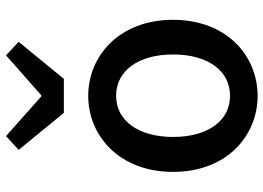

<svg xmlns="http://www.w3.org/2000/svg" viewBox="-142 -742 897 654"><g transform="rotate(-90 307.0 -415.5)"><path d="M307 13C443 13 566 -92 566 -275C566 -458 443 -564 307 -564C171 -564 48 -458 48 -275C48 -92 171 13 307 13ZM307 -81C221 -81 167 -158 167 -275C167 -391 221 -469 307 -469C394 -469 448 -391 448 -275C448 -158 394 -81 307 -81ZM249 -647H365L491 -801L445 -844L309 -724H305L170 -844L123 -801Z"/></g></svg>

Font: Noto Sans HK Medium
Style: Regular
Weight: 500
Designer: Ryoko NISHIZUKA 西塚涼子 (kana, bopomofo & ideographs); Paul D. Hunt (Latin, Greek & Cyrillic); Sandoll Communications 산돌커뮤니
Foundry: Adobe
Version: Version 2.002;hotconv 1.0.116;makeotfexe 2.5.65601